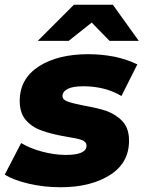

<svg xmlns="http://www.w3.org/2000/svg" viewBox="-36 -779 604 808"><path d="M219 9C172 9 128 4 85 -6C42 -16 8 -29 -16 -44L53 -177C78 -162 107 -150 141 -141C175 -132 208 -127 241 -127C299 -127 328 -140 328 -166C328 -177 321 -185 308 -190C294 -195 272 -199 242 -204C202 -211 169 -219 144 -228C118 -236 95 -250 76 -270C57 -290 47 -318 47 -354C47 -417 74 -465 128 -500C181 -534 251 -551 336 -551C375 -551 412 -547 448 -540C484 -532 515 -521 542 -508L475 -375C430 -402 376 -416 314 -416C285 -416 263 -412 249 -405C234 -397 227 -387 227 -375C227 -364 234 -357 248 -352C261 -347 284 -341 315 -335C354 -328 386 -321 412 -312C437 -303 460 -289 479 -269C498 -249 507 -222 507 -187C507 -124 480 -76 426 -42C372 -8 303 9 219 9ZM548 -607H425L350 -684L253 -607H123L275 -759H439Z"/></svg>

Font: My Font
Style: Italic
Weight: 500
Designer: Julieta Ulanovsky
Foundry: Julieta Ulanovsky
Version: ""